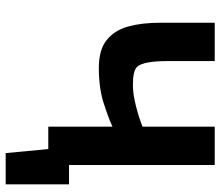

<svg xmlns="http://www.w3.org/2000/svg" viewBox="-70 -556 776 676"><g transform="rotate(90 318.0 -218.0)"><path d="M519 150 498 -73H629V150ZM426 0V-226Q393 -211 341.5 -194.5Q290 -178 219 -178Q155 -178 120.5 -206Q86 -234 73 -282.5Q60 -331 60 -394V-586H195V-422Q195 -377 200 -351Q205 -325 214 -314Q222 -305 238.5 -301.5Q255 -298 279 -298Q303 -298 328 -303Q353 -308 375 -314.5Q397 -321 410.5 -326Q424 -331 426 -332V-586H561V0Z"/></g></svg>

Font: Ruda ExtraBold
Style: Regular
Weight: 800
Designer: Mariela Monsalve and Angelina Sanchez
Foundry: Mariela Monsalve and Angelina Sanchez
Version: Version 2.000